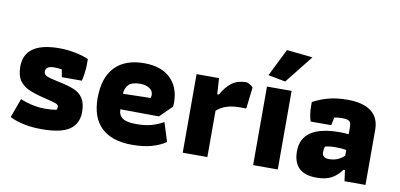

<svg xmlns="http://www.w3.org/2000/svg" viewBox="-68 -916 2365 1136"><g transform="rotate(10 1114.5 -348.5)"><path d="M34 -31 76 -146Q112 -131 150 -123Q188 -115 221 -115Q263 -115 293 -120Q298 -126 298 -138Q298 -150 284.5 -156Q271 -162 225 -173Q156 -189 118 -205.5Q80 -222 59 -252Q38 -282 38 -335Q38 -482 248 -482Q296 -482 343.5 -472.5Q391 -463 424 -448V-415Q424 -395 420 -362.5Q416 -330 411 -316H291L283 -361Q263 -365 238 -365Q186 -365 186 -332Q186 -313 205 -305Q224 -297 277 -286Q336 -274 371 -259.5Q406 -245 425.5 -215.5Q445 -186 445 -134Q445 -63 393.5 -27.5Q342 8 226 8Q113 8 34 -31Z M521 -231Q521 -354 582 -418Q643 -482 758 -482Q860 -482 915.5 -428.5Q971 -375 971 -282Q971 -267 970 -259L897 -187L665 -189Q665 -154 689.5 -136.5Q714 -119 772 -119Q824 -119 862 -129.5Q900 -140 935 -160L971 -46Q933 -21 884.5 -7.5Q836 6 767 6Q648 6 584.5 -54Q521 -114 521 -231ZM830 -286Q833 -297 833 -304Q833 -329 811 -343.5Q789 -358 755 -358Q708 -358 687 -338.5Q666 -319 664 -282Z M1073 -472H1208L1214 -376H1224Q1251 -425 1285.5 -450.5Q1320 -476 1371 -476Q1379 -476 1392.5 -468Q1406 -460 1413 -452L1398 -323H1356Q1270 -323 1221 -278V0H1073Z M1493 -540 1575 -705 1731 -689 1597 -520ZM1496 -472H1644V0H1496Z M1737 -126Q1737 -281 1969 -281Q1988 -281 2021 -278V-322Q2021 -348 2009.5 -356.5Q1998 -365 1968 -365Q1941 -365 1920 -361L1910 -313H1786Q1773 -356 1773 -403V-428Q1818 -452 1866.5 -465Q1915 -478 1981 -478Q2073 -478 2122 -441Q2171 -404 2171 -331V0H2045L2036 -66H2028Q2000 -28 1965.5 -10Q1931 8 1878 8Q1806 8 1771.5 -26Q1737 -60 1737 -126ZM2023 -149V-184Q1995 -189 1955 -189Q1924 -189 1896 -182Q1890 -168 1890 -148Q1890 -113 1930 -113Q1959 -113 1981 -122Q2003 -131 2023 -149Z"/></g></svg>

Font: Athiti
Style: Bold
Weight: 700
Designer: CadsonDemak Team
Foundry: CadsonDemak
Version: Version 1.033